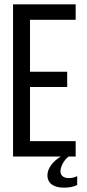

<svg xmlns="http://www.w3.org/2000/svg" viewBox="-20 -720 400 883"><path d="M118 -390V-629H328V-700H40V0H259C222 23 198 55 198 87C199 125 229 143 274 143C298 143 315 140 335 131V90C324 95 315 99 296 99C276 99 259 90 258 69C258 50 270 20 295 0H328V-71H118V-320H289V-390Z"/></svg>

Font: VL Bebas Neue Regular
Style: Regular
Weight: 400
Designer: Ryoichi Tsunekawa
Foundry: Ryoichi Tsunekawa
Version: Version 001.003